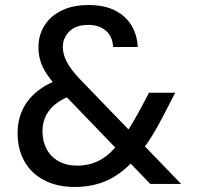

<svg xmlns="http://www.w3.org/2000/svg" viewBox="-20 -732 795 764"><path d="M578 0 218 -374Q172 -422 152.5 -460.5Q133 -499 133 -544Q133 -591 156 -629Q179 -667 224 -689.5Q269 -712 332 -712Q395 -712 437.5 -690.5Q480 -669 503 -631Q526 -593 528 -545H430Q428 -588 400.5 -610.5Q373 -633 332 -633Q282 -633 256 -607Q230 -581 230 -545Q230 -515 246.5 -484.5Q263 -454 297 -418L701 0ZM278 12Q208 12 156.5 -14.5Q105 -41 77.5 -89.5Q50 -138 50 -203Q50 -253 69.5 -295Q89 -337 128 -368.5Q167 -400 226 -420L257 -430L305 -366L272 -355Q209 -333 179 -296.5Q149 -260 149 -209Q149 -170 165.5 -139Q182 -108 213 -90.5Q244 -73 287 -73Q341 -73 382.5 -97.5Q424 -122 464 -176Q483 -202 503 -235.5Q523 -269 545 -310L573 -363H677L634 -279Q610 -232 586 -193Q562 -154 536 -122Q483 -54 420.5 -21Q358 12 278 12Z"/></svg>

Font: DM Sans 9pt Medium
Style: Regular
Weight: 500
Version: Version 4.004;gftools[0.9.30]